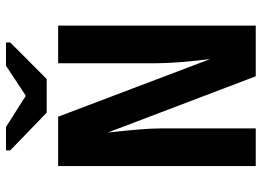

<svg xmlns="http://www.w3.org/2000/svg" viewBox="-136 -736 873 640"><g transform="rotate(-90 300.0 -416.5)"><path d="M365.2 0 177.7 -493.2Q191.4 -370.1 191.4 -320.3V0H65.9V-658.7H230.5L422.4 -152.3Q408.7 -267.1 408.7 -330.6V-658.7H534.2V0ZM356 -696.8H244.1L118.2 -818.4V-832.5H196.3L299.3 -767.1H301.3L400.4 -832.5H478V-818.4Z"/></g></svg>

Font: Cousine
Style: Bold
Weight: 700
Monospace: yes
Designer: Steve Matteson
Foundry: Ascender Corporation
Version: Version 1.20